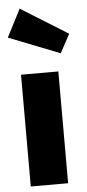

<svg xmlns="http://www.w3.org/2000/svg" viewBox="-58 -879 412 912"><g transform="rotate(-5 148.0 -423.0)"><path d="M229 0H51V-533H229ZM248 -618 4 -714 72 -846 296 -707Z"/></g></svg>

Font: Trujillo ExtraBold
Style: Regular
Weight: 800
Designer: Fira Sans original fonts by bBox Type GmbH, Carrois Corporate GbR, & Edenspiekermann AG / Changes by Cristiano Sobral
Foundry: Fira Sans original fonts by bBox Type GmbH, Carrois Corporate GbR, & Edenspiekermann AG / Changes by Cristiano Sobral
Version: Version 4.301;July 28, 2020;FontCreator 13.0.0.2655 64-bit